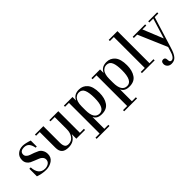

<svg xmlns="http://www.w3.org/2000/svg" viewBox="98 -1709 2922 2922"><g transform="rotate(-45 1559.0 -247.5)"><path d="M378 -471V-341H354Q344 -401 316 -436Q287 -471 228 -471Q193 -471 168 -454Q145 -436 145 -402Q145 -372 166 -354Q183 -335 216 -324Q239 -317 282 -301Q314 -289 348 -272Q380 -255 398 -222Q419 -188 419 -140Q419 -68 362 -28Q304 12 230 12Q145 12 59 -19V-182H89Q91 -107 126 -60Q162 -13 232 -13Q273 -13 308 -36Q341 -60 341 -101Q341 -130 321 -153Q302 -175 272 -186Q245 -195 207 -212Q186 -220 142 -240Q112 -256 93 -284Q73 -313 73 -353Q73 -423 119 -462Q165 -502 233 -502Q285 -502 378 -471Z M888 0V-94H886Q838 12 713 12Q637 12 602 -22Q566 -55 566 -129V-465H487V-490H668V-134Q668 -82 685 -54Q700 -24 748 -24Q813 -24 851 -77Q888 -129 888 -205V-465H797V-490H990V-25H1076V0Z M1105 220V195H1194V-465H1110V-490H1296V-417H1298Q1338 -502 1443 -502Q1527 -502 1580 -439Q1632 -377 1632 -245Q1632 -130 1583 -59Q1535 13 1427 12Q1329 12 1298 -57H1296V195H1382V220ZM1293 -292V-210Q1293 -19 1411 -19Q1524 -19 1524 -245Q1524 -355 1500 -412Q1476 -471 1411 -471Q1396 -471 1373 -464Q1355 -455 1335 -438Q1315 -416 1305 -382Q1293 -343 1293 -292Z M1698 220V195H1787V-465H1703V-490H1889V-417H1891Q1931 -502 2036 -502Q2120 -502 2173 -439Q2225 -377 2225 -245Q2225 -130 2176 -59Q2128 13 2020 12Q1922 12 1891 -57H1889V195H1975V220ZM1886 -292V-210Q1886 -19 2004 -19Q2117 -19 2117 -245Q2117 -355 2093 -412Q2069 -471 2004 -471Q1989 -471 1966 -464Q1948 -455 1928 -438Q1908 -416 1898 -382Q1886 -343 1886 -292Z M2300 -690V-715H2488V-25H2574V0H2300V-25H2386V-690Z M2591 -465V-490H2859V-465H2775L2907 -140H2909L3009 -465H2925V-490H3118V-465H3040L2884 40Q2856 135 2819 178Q2785 220 2722 220Q2679 220 2654 195Q2629 170 2629 136Q2629 80 2675 80Q2719 80 2719 132Q2719 184 2753 184Q2811 184 2845 61L2863 1L2663 -465Z"/></g></svg>

Font: Bailleul Roman
Style: Roman
Weight: 400
Version: Version 1